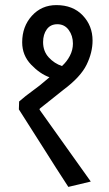

<svg xmlns="http://www.w3.org/2000/svg" viewBox="-20 -715 428 753"><path d="M54 -286Q54 -293 54.5 -301Q55 -309 55 -317Q80 -339 108 -359Q136 -379 161 -401L174 -412Q137 -425 102 -461.5Q67 -498 67 -549Q67 -611 105 -653Q143 -695 201 -695Q266 -695 304.5 -654.5Q343 -614 343 -556Q343 -509 319.5 -461Q296 -413 229 -363L136 -289Q136 -288 135.5 -287Q135 -286 135 -285L336 -3L248 18Q199 -57 151 -133.5Q103 -210 54 -286ZM205 -620Q178 -620 163.5 -600Q149 -580 149 -550Q149 -514 171 -490Q193 -466 223 -456Q242 -473 254 -496Q266 -519 266 -544Q266 -575 249.5 -597.5Q233 -620 205 -620Z"/></svg>

Font: Palanquin
Style: Regular
Weight: 400
Designer: Pria Ravichandran
Version: Version 1.0.4